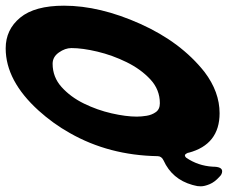

<svg xmlns="http://www.w3.org/2000/svg" viewBox="-112 -714 801 675"><g transform="rotate(90 288.5 -376.5)"><path d="M121 4Q55 4 13 -47Q-29 -98 -29 -201Q-29 -327 35 -469.5Q99 -612 204 -695Q274 -748 349 -748Q459 -748 488 -639V-637Q493 -626 497 -626Q501 -626 505 -630Q534 -672 537 -724Q537 -757 553 -757Q564 -757 573 -747Q591 -731 598.5 -713Q606 -695 606 -682Q606 -669 603 -660L601 -652Q581 -581 515 -551Q500 -544 500 -530Q497 -359 419 -222Q386 -163 340 -112Q235 4 121 4ZM175 -161Q222 -161 257 -192.5Q292 -224 315 -271Q338 -318 349.5 -368.5Q361 -419 361 -457Q361 -473 358 -491.5Q355 -510 345 -524Q335 -538 314 -538Q266 -538 230 -504.5Q194 -471 169.5 -421Q145 -371 132.5 -318.5Q120 -266 120 -227Q120 -205 135.5 -183Q151 -161 175 -161Z"/></g></svg>

Font: Bangerz
Style: Bold
Weight: 700
Designer: vernon adams
Foundry: Vernon Adams
Version: Version 2.10;February 7, 2025;FontCreator 13.0.0.2683 64-bit